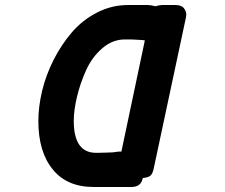

<svg xmlns="http://www.w3.org/2000/svg" viewBox="-20 -709 895 765"><path d="M132.8 -227.1Q132.8 -284.2 147.9 -347.2Q163.1 -410.2 193.6 -470.5Q224.1 -530.8 266.1 -579.8Q308.1 -628.9 366.5 -658.9Q424.8 -689 490.2 -689H568.8Q581.1 -689 599.1 -684.1Q616.2 -689 626 -689H678.2Q703.1 -689 712.6 -676.5Q722.2 -664.1 722.2 -651.9Q722.2 -646 720.2 -636.2L592.8 -39.1Q587.9 -14.2 577.4 -7.6Q566.9 -1 548.8 0Q543 36.1 502.9 36.1H354Q247.1 36.1 190.9 -33.2Q132.8 -103 132.8 -227.1ZM273.9 -227.1Q273.9 -100.1 362.8 -100.1H369.1L408.2 -101.1L431.2 -102.1L452.1 -105H462.9L463.9 -106L557.1 -547.9Q551.3 -549.8 503.9 -551.8H477.1Q428.2 -551.8 387.2 -516.4Q346.2 -481 322.5 -428Q298.8 -375 286.4 -322Q273.9 -269 273.9 -227.1Z"/></svg>

Font: CMU Sans Serif
Style: BoldOblique
Weight: 700
Italic angle: -12°
Version: Version 0.7.0